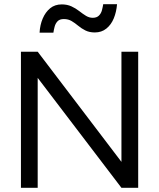

<svg xmlns="http://www.w3.org/2000/svg" viewBox="-20 -897 760 917"><path d="M582 -95 560 -88V-650H640V0H560L138 -554L160 -561V0H80V-650H160ZM433 -742Q407 -742 388 -751.5Q369 -761 353.5 -774Q338 -787 322 -796.5Q306 -806 285 -806Q265 -806 255 -795.5Q245 -785 241 -770Q237 -755 235 -741H169Q171 -778 184 -808.5Q197 -839 219.5 -857.5Q242 -876 275 -876Q301 -876 321.5 -866.5Q342 -857 358.5 -844Q375 -831 390.5 -821.5Q406 -812 423 -812Q442 -812 452.5 -822.5Q463 -833 467 -848.5Q471 -864 473 -877H539Q536 -840 523.5 -809.5Q511 -779 488 -760.5Q465 -742 433 -742Z"/></svg>

Font: Syne
Style: Regular
Weight: 400
Designer: Lucas Descroix
Foundry: Bonjour Monde
Version: Version 2.200